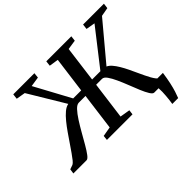

<svg xmlns="http://www.w3.org/2000/svg" viewBox="-220 -1017 1449 1449"><g transform="rotate(-45 504.5 -293.0)"><path d="M869 157Q872 140 874.2 120Q876.5 100 878.2 79.5Q880 59 880.5 38.8Q881 18.5 879.5 0L831 -59H984.5Q977 -5.5 968 35.5Q959 76.5 949.5 106.2Q940 136 931.5 157ZM-30 0 -24.5 -38.5 11 -51Q21.5 -56 36 -73.8Q50.5 -91.5 69 -118.2Q87.5 -145 108.5 -175.5Q133 -211.5 158.8 -248.8Q184.5 -286 210.8 -318.2Q237 -350.5 263 -372.2Q289 -394 314 -398.5L139.5 -688.5L66.5 -701L71.5 -743H297L292.5 -701L214 -689L369.5 -401.5H455L493 -689.5L419 -701L424 -743H691L686 -701L609 -689.5L571.5 -401.5H660L884 -688.5L811.5 -701L816.5 -743H1039L1033.5 -701L964 -688.5L717.5 -394Q736 -386 753.8 -365.5Q771.5 -345 788.2 -317Q805 -289 820.5 -256.8Q836 -224.5 850.5 -192.5Q862.5 -166.5 873.8 -142.8Q885 -119 895.8 -100.2Q906.5 -81.5 916 -69.2Q925.5 -57 933 -53.5L976.5 -41.5L972.5 0H833Q819.5 0 803.8 -25.2Q788 -50.5 771.2 -90.8Q754.5 -131 737 -176Q719.5 -221 701.2 -261Q683 -301 664.8 -326.5Q646.5 -352 628 -352H565L525.5 -52L606 -38.5L601 0H328L332 -38.5L409.5 -52L448.5 -349H377Q357 -349 333.2 -323.8Q309.5 -298.5 284 -258.8Q258.5 -219 233.2 -174.5Q208 -130 185 -90.2Q162 -50.5 143 -25.2Q124 0 111 0Z"/></g></svg>

Font: Merriweather 36pt Medium
Style: Italic
Weight: 500
Italic angle: -7.8°
Version: Version 2.101